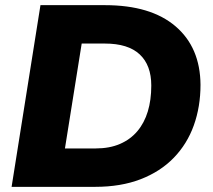

<svg xmlns="http://www.w3.org/2000/svg" viewBox="-20 -725 826 745"><path d="M25 0 137 -705H387Q565 -705 661 -623Q757 -541 758 -396Q758 -311 732 -238.5Q706 -166 654 -112.5Q602 -59 525.5 -29.5Q449 0 349 0ZM232 -149H351Q405 -149 445.5 -166.5Q486 -184 513 -216Q540 -248 553.5 -292.5Q567 -337 567 -393Q567 -472 522 -514Q477 -556 387 -556H297Z"/></svg>

Font: Nunito Sans 12pt ExtraLight 12pt Black
Style: Italic
Weight: 900
Italic angle: -9°
Version: Version 3.101;gftools[0.9.27]